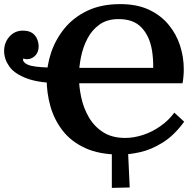

<svg xmlns="http://www.w3.org/2000/svg" viewBox="-50 -736 951 934"><path d="M494 178V-39H571L581 176ZM535 16Q433 16 364 -16Q295 -48 254 -101.5Q213 -155 195 -220Q177 -285 177 -350Q177 -415 198.5 -479.5Q220 -544 263.5 -597.5Q307 -651 374.5 -683.5Q442 -716 535 -716Q616 -716 674 -689Q732 -662 770 -616Q808 -570 826 -514Q844 -458 844 -399Q844 -382 842.5 -365Q841 -348 838 -331H690Q701 -419 689.5 -490Q678 -561 637.5 -603Q597 -645 521 -643Q470 -642 434 -616.5Q398 -591 376 -549.5Q354 -508 344 -459Q334 -410 334 -362Q334 -315 345 -263Q356 -211 382 -166Q408 -121 451.5 -93Q495 -65 559 -65Q601 -65 645.5 -79.5Q690 -94 730 -122Q770 -150 798 -188L846 -144Q797 -77 741.5 -42.5Q686 -8 632.5 4Q579 16 535 16ZM256 -331Q144 -331 82 -354Q20 -377 -5 -413Q-30 -449 -30 -488Q-30 -529 -4 -558Q22 -587 61 -587Q91 -587 107.5 -575Q124 -563 131 -545Q138 -527 138 -510Q138 -482 121 -465Q104 -448 81 -448Q77 -448 72.5 -449Q68 -450 63 -451Q61 -444 63 -440Q74 -418 124 -412Q174 -406 256 -406H725V-331Z"/></svg>

Font: Lora
Style: Weight 700
Weight: 700
Designer: Olga Karpushina, Alexei Vanyashin (Cyrillic)
Foundry: Cyreal
Version: Version 3.001